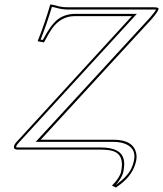

<svg xmlns="http://www.w3.org/2000/svg" viewBox="-20 -678 739 870"><path d="M319.8 -605Q255.9 -605 215.3 -547.9Q201.7 -528.3 179.2 -485.8L150.4 -491.2Q182.6 -570.8 208 -658.2Q215.8 -657.7 248.5 -648.9Q264.2 -645 287.1 -645H676.3Q698.7 -645 698.7 -638.2Q698.7 -636.7 698.2 -636.2Q694.3 -622.6 666.5 -590.8L164.6 -44.9H493.7Q584 -44.9 597.2 16.6Q600.6 34.2 596.7 51.8Q583.5 112.8 525.4 157.2Q516.6 163.6 505.4 171.9L487.3 163.1Q522.5 127.4 528.8 100.1Q544.9 23.4 491.7 6.3Q470.2 0 436 0H60.1Q42 0 43 -13.2Q43.5 -15.1 43.5 -16.1Q45.4 -24.9 57.1 -37.1L577.6 -605ZM319.8 -615.2H600.1L64 -30.3Q54.7 -20 53.2 -13.7Q53.2 -11.7 52.7 -11.2Q56.2 -10.3 60.1 -9.8H436Q534.2 -9.8 542 51.8Q543 59.1 543 65.9Q542.5 82.5 538.6 102.1Q532.2 128.4 504.4 160.2Q557.1 122.6 574.7 86.4Q583 69.3 586.9 49.8Q598.1 -2 552.7 -23.9Q541.5 -28.8 529.3 -31.7Q512.7 -35.2 493.7 -35.2H141.6L659.2 -597.7Q682.1 -623.5 687 -634.8Q682.1 -635.3 676.3 -634.8H287.1Q260.7 -634.8 229 -644Q221.7 -646 215.3 -647Q192.9 -571.8 164.1 -498.5L173.8 -497.1Q212.9 -570.3 245.1 -592.8Q277.3 -614.7 319.8 -615.2Z"/></svg>

Font: Linux Biolinum Outline O
Style: Italic
Weight: 400
Italic angle: -12°
Designer: Philipp H. Poll
Foundry: Philipp H. Poll
Version: Version 0.6.2